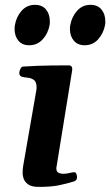

<svg xmlns="http://www.w3.org/2000/svg" viewBox="-20 -752 447 779"><path d="M137.2 6.3Q108.9 6.3 95 -3.4Q81.1 -13.2 76.4 -25.9Q71.8 -38.6 71.8 -47.9Q71.8 -66.4 74.2 -80.1L127 -383.3Q127.9 -387.7 128.2 -391.1Q128.4 -394.5 128.4 -397.9Q128.4 -419.9 117.4 -427.7Q106.4 -435.5 92.3 -436.8Q78.1 -438 67.4 -440.9Q62.5 -443.4 60.1 -447.3Q57.6 -451.2 58.6 -460.4Q59.6 -466.3 63.5 -473.9Q67.4 -481.4 73.2 -481.9Q135.3 -485.8 185.1 -486.3Q234.9 -486.8 261.2 -486.8Q265.1 -486.8 269.5 -482.9Q273.9 -479 272.9 -467.3L208.5 -69.8Q208.5 -55.7 217 -51.3Q225.6 -46.9 238.3 -46.9Q249 -46.9 261.7 -50Q274.4 -53.2 280.8 -53.2Q287.1 -53.2 289.8 -46.9Q292.5 -40.5 292.5 -32.7Q292.5 -20.5 280.8 -16.1Q247.6 -5.9 216.6 0.2Q185.5 6.3 137.2 6.3ZM323.7 -568.4Q294.9 -568.4 279.3 -587.2Q263.7 -606 263.7 -634.3Q263.7 -642.6 265.1 -650.4Q271.5 -684.6 293 -708.5Q314.5 -732.4 347.2 -732.4Q376 -732.4 391.6 -713.6Q407.2 -694.8 407.2 -666Q407.2 -662.6 407.2 -658.4Q407.2 -654.3 406.2 -650.4Q399.9 -616.7 378.2 -592.5Q356.4 -568.4 323.7 -568.4ZM98.6 -568.4Q69.8 -568.4 54.4 -587.2Q39.1 -606 39.1 -634.3Q39.1 -642.6 40.5 -650.4Q46.4 -684.6 67.9 -708.5Q89.4 -732.4 122.1 -732.4Q150.9 -732.4 166.5 -713.6Q182.1 -694.8 182.1 -666Q182.1 -662.6 182.1 -658.4Q182.1 -654.3 181.2 -650.4Q175.3 -616.7 153.3 -592.5Q131.3 -568.4 98.6 -568.4Z"/></svg>

Font: Gelasio SemiBold
Style: Italic
Weight: 600
Italic angle: -8.5°
Designer: Eben Sorkin
Foundry: Eben Sorkin
Version: Version 1.008